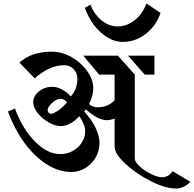

<svg xmlns="http://www.w3.org/2000/svg" viewBox="-20 -1009 1114 1104"><path d="M327 -123Q366 -123 398.5 -141Q431 -159 450.5 -189.5Q470 -220 470 -255Q470 -292 436 -341Q412 -314 384 -299Q356 -284 330 -284Q297 -284 259.5 -305.5Q222 -327 196.5 -359Q171 -391 171 -421Q171 -457 204 -483.5Q237 -510 280 -510Q306 -510 334.5 -495.5Q363 -481 387 -455Q405 -473 415 -500Q425 -527 425 -554Q425 -588 404 -611Q383 -634 349 -634Q306 -634 262 -614Q218 -594 180 -558L92 -649Q125 -680 172.5 -696Q220 -712 277 -712Q336 -712 391.5 -680.5Q447 -649 481.5 -600Q516 -551 516 -503Q516 -456 492 -411Q510 -392 543 -392Q569 -392 594.5 -402Q620 -412 639 -432V-580H550L459 -689H658L755 -580V-97Q755 -78 783 -52.5Q811 -27 848.5 -8.5Q886 10 912 10Q950 10 972 -25L1074 36Q1058 55 1036 65Q1014 75 991 75Q931 75 847 32.5Q763 -10 701 -67.5Q639 -125 639 -166V-327Q615 -318 593 -318Q544 -318 474 -380L464 -368Q506 -322 529 -275Q552 -228 552 -186Q552 -141 530 -103Q508 -65 470.5 -42.5Q433 -20 389 -20Q319 -20 249 -64Q179 -108 121 -187Q63 -266 26 -368L66 -385Q110 -267 181 -195Q252 -123 327 -123ZM716 -689H868V-580H812ZM365 -420Q349 -441 329 -441Q307 -441 280.5 -418Q254 -395 254 -375Q254 -367 259.5 -361Q265 -355 272 -355Q287 -355 311 -371Q335 -387 365 -420ZM657 -857Q709 -857 754.5 -893Q800 -929 822 -989L903 -935Q878 -860 818 -814Q758 -768 687 -768Q621 -768 560.5 -821.5Q500 -875 468 -964L500 -982Q522 -926 564.5 -891.5Q607 -857 657 -857Z"/></svg>

Font: Amita
Style: Bold
Weight: 700
Designer: Eduardo Rodriguez Tunni, Modular Infotech, Brian J. Bonislawsky
Foundry: Eduardo Rodriguez Tunni, Modular Infotech, Brian J. Bonislawsky
Version: Version 1.003